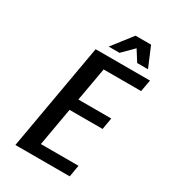

<svg xmlns="http://www.w3.org/2000/svg" viewBox="-210 -986 971 1092"><g transform="rotate(30 275.0 -440.0)"><path d="M70 0 193 -700H550L536 -623H290L251 -403H467L454 -327H237L193 -77H440L427 0ZM250 -750 351 -880H453L508 -750H437L392 -821L321 -750Z"/></g></svg>

Font: Cuprum SemiBold
Style: Italic
Weight: 600
Italic angle: -10°
Version: Version 3.000